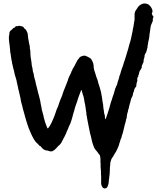

<svg xmlns="http://www.w3.org/2000/svg" viewBox="-20 -845 913 1080"><path d="M558 210Q557 208 556 207Q555 206 554 204Q551 197 550 195Q549 193 549 186V146Q548 141 548 135.5Q548 130 548 126Q548 121 548 117.5Q548 114 547 110V106Q546 101 546 96.5Q546 92 546 88Q545 87 545.5 86Q546 85 546 84Q546 79 546 75Q546 71 545 67V56Q545 54 545.5 52Q546 50 545 48Q545 46 544.5 44.5Q544 43 544 41Q544 28 534 19L528 10Q524 6 522 3Q520 1 518 -2Q516 -5 514 -7L511 -12Q504 -27 499 -45Q497 -53 495 -62Q493 -71 491 -80L487 -93Q485 -103 483 -113Q481 -123 479 -133Q477 -142 475.5 -151Q474 -160 472 -169L469 -185Q469 -190 467 -196Q466 -199 466 -202Q466 -205 466 -208Q465 -211 465 -214.5Q465 -218 464 -221L461 -242Q460 -250 458.5 -258Q457 -266 455 -273Q454 -280 453 -287Q452 -294 450 -301Q448 -309 446 -312Q446 -314 445.5 -315Q445 -316 445 -317L439 -337Q439 -338 438.5 -338Q438 -338 438 -338Q436 -340 436 -337Q435 -334 434 -331.5Q433 -329 432 -326Q429 -319 427 -313Q423 -303 419.5 -292.5Q416 -282 413 -271L407 -255Q407 -253 406 -252Q404 -248 403 -243Q402 -238 400 -233Q399 -228 398 -224Q397 -220 395 -215L390 -198Q390 -197 389.5 -196Q389 -195 389 -193Q386 -183 383 -172Q380 -161 376 -151Q374 -147 372 -142.5Q370 -138 368 -134L362 -119Q361 -118 361 -116.5Q361 -115 359 -113Q358 -110 356.5 -107Q355 -104 354 -101Q353 -98 352 -95Q351 -92 349 -89Q348 -89 348 -87Q346 -82 343 -76.5Q340 -71 337 -66Q336 -64 335 -61Q334 -58 332 -56Q331 -53 329 -50Q327 -47 326 -44L322 -38Q319 -35 316.5 -31.5Q314 -28 310 -26L307 -23Q303 -18 299 -14Q295 -10 290 -5Q289 -3 285 -1L279 3Q273 8 260 6Q258 6 257 5Q253 3 248 2Q243 1 238 1Q231 -1 224.5 -5.5Q218 -10 213 -17L211 -19Q210 -22 207 -23Q205 -23 204 -24Q202 -25 201 -26.5Q200 -28 198 -29L196 -32Q195 -34 194 -35Q193 -36 191 -37Q187 -40 184 -43.5Q181 -47 178 -51Q171 -60 166 -70Q161 -80 156 -90L141 -125Q138 -133 135.5 -141.5Q133 -150 130 -158L121 -189Q119 -197 117 -204Q115 -211 113 -218Q111 -226 108.5 -234Q106 -242 105 -250Q105 -252 104 -253L98 -275Q98 -277 97.5 -278.5Q97 -280 97 -281Q96 -286 95.5 -291.5Q95 -297 93 -302Q93 -305 91 -311Q91 -314 89 -320Q87 -330 85 -337Q84 -339 84 -340.5Q84 -342 83 -343Q82 -348 81.5 -353Q81 -358 79 -363Q78 -368 77 -372.5Q76 -377 75 -381Q74 -386 73 -392Q72 -398 70 -403Q68 -409 66.5 -414.5Q65 -420 63 -426Q62 -429 61.5 -431.5Q61 -434 61 -437L57 -453Q56 -457 54.5 -461Q53 -465 53 -469L50 -482Q48 -486 48 -489Q48 -497 45 -506Q44 -513 43 -519Q42 -525 41 -532Q41 -534 40.5 -536.5Q40 -539 40 -541Q37 -550 37 -559Q37 -562 37 -565Q37 -568 36 -571Q35 -576 35 -581.5Q35 -587 34 -592Q33 -594 33 -597Q33 -599 32.5 -601.5Q32 -604 32 -606Q31 -613 30.5 -619Q30 -625 30 -631Q30 -634 30 -637.5Q30 -641 31 -644Q32 -647 32 -650.5Q32 -654 33 -657V-662Q36 -671 41 -674Q44 -676 47 -678.5Q50 -681 52 -684Q52 -684 55 -687Q57 -688 59 -689Q61 -690 63 -690Q65 -691 65 -692.5Q65 -694 66 -695Q69 -698 73 -698H75Q78 -697 81.5 -698.5Q85 -700 90 -700Q92 -700 98 -698Q104 -696 105 -696Q112 -695 115 -688Q116 -686 118 -684Q121 -683 123.5 -680Q126 -677 128 -674Q130 -670 131.5 -666.5Q133 -663 134 -661Q135 -659 135 -657.5Q135 -656 136 -654Q137 -642 138.5 -630Q140 -618 143 -606L144 -599Q146 -594 147 -588.5Q148 -583 148 -578Q147 -571 150 -563Q150 -561 150.5 -558Q151 -555 151 -552V-540Q151 -534 152 -531V-528Q153 -520 154.5 -511.5Q156 -503 157 -495Q157 -493 157.5 -490.5Q158 -488 158 -486Q158 -482 158.5 -479Q159 -476 160 -472L163 -459Q164 -456 164 -451Q164 -448 164.5 -445.5Q165 -443 166 -440Q171 -428 171 -418Q172 -414 173 -409Q174 -404 176 -399Q178 -394 179 -388Q180 -382 181 -377Q181 -374 182 -373Q184 -366 185.5 -359.5Q187 -353 189 -346L195 -321Q197 -313 199 -307Q201 -300 202.5 -293Q204 -286 206 -279Q206 -278 206.5 -276.5Q207 -275 207 -273Q208 -267 209 -261.5Q210 -256 211 -251Q212 -248 212.5 -245.5Q213 -243 213 -240Q214 -237 214.5 -234Q215 -231 215 -228Q217 -222 218.5 -216Q220 -210 222 -203Q224 -199 224.5 -194.5Q225 -190 226 -185Q227 -181 228.5 -176.5Q230 -172 231 -167Q232 -163 233.5 -159Q235 -155 236 -151Q238 -144 241 -138Q244 -132 246 -125Q246 -125 248 -123H250Q251 -123 251 -123.5Q251 -124 251 -124Q257 -132 261 -138Q266 -146 270 -155Q274 -164 278 -173Q282 -182 285.5 -191Q289 -200 292 -209Q297 -227 304 -241Q306 -243 306.5 -246Q307 -249 308 -251L311 -260Q313 -264 313 -266Q316 -274 319 -282.5Q322 -291 326 -299Q328 -304 330 -309Q332 -314 333 -319Q334 -320 334 -322Q335 -326 336.5 -329Q338 -332 339 -336L348 -358Q348 -359 348.5 -360Q349 -361 349 -362Q351 -364 351 -365Q352 -369 353.5 -372Q355 -375 356 -379Q358 -381 358 -384L361 -391Q363 -397 363 -399Q365 -404 367 -409Q369 -414 371 -418Q374 -423 376 -428Q378 -432 379.5 -435Q381 -438 382 -442V-444Q385 -446 386 -449.5Q387 -453 388 -456L390 -459Q392 -462 394 -466Q396 -470 399 -474Q401 -480 404.5 -485.5Q408 -491 411 -497L414 -504Q415 -506 416.5 -507.5Q418 -509 419 -510L422 -514Q429 -527 444 -530Q445 -531 448 -531Q456 -534 466 -529Q471 -527 476.5 -524Q482 -521 487 -518Q492 -515 495 -509Q498 -503 501 -497.5Q504 -492 505 -485Q507 -477 507 -471V-465Q509 -459 509 -454Q510 -452 510 -450.5Q510 -449 511 -447Q512 -443 514 -438.5Q516 -434 517 -429L523 -409Q525 -405 527 -400Q529 -395 530 -390L533 -378Q537 -365 541 -353Q545 -341 548 -328L554 -295Q555 -287 556 -278.5Q557 -270 559 -262Q559 -261 559.5 -260Q560 -259 560 -257Q560 -253 560.5 -247.5Q561 -242 562 -237V-233Q565 -224 565 -213Q566 -211 566 -208.5Q566 -206 567 -204Q568 -201 568.5 -198.5Q569 -196 570 -194Q571 -191 570 -188.5Q569 -186 570 -184Q571 -182 571 -179.5Q571 -177 572 -175Q572 -175 572 -174.5Q572 -174 573 -175H574Q575 -178 576 -180.5Q577 -183 578 -185Q580 -191 582 -197Q584 -203 586 -209Q591 -223 595 -237.5Q599 -252 603 -267L606 -276Q608 -281 609.5 -285.5Q611 -290 612 -295L617 -309Q619 -315 621 -321Q623 -327 624 -332Q625 -336 626 -339Q627 -342 628 -346Q630 -352 632 -354Q632 -356 632.5 -357Q633 -358 633 -359Q637 -365 639 -371.5Q641 -378 642 -384Q644 -388 645 -392Q646 -396 647 -399L650 -408Q650 -414 653 -420Q655 -424 656.5 -429Q658 -434 659 -438Q659 -441 660 -442Q663 -451 666 -460.5Q669 -470 673 -479Q673 -481 673.5 -482Q674 -483 674 -484Q678 -494 681 -505L684 -514Q686 -521 688 -527Q690 -533 692 -540Q693 -542 693 -544Q693 -546 694 -547Q698 -558 701 -570Q704 -582 707 -593Q710 -603 713 -612.5Q716 -622 718 -632Q718 -634 718.5 -636.5Q719 -639 720 -642Q721 -647 722 -652Q723 -657 724 -662Q726 -667 726 -671Q726 -675 727 -679Q728 -681 727.5 -682Q727 -683 728 -684Q730 -689 730.5 -694.5Q731 -700 732 -705Q733 -713 734.5 -720.5Q736 -728 737 -735V-764Q737 -778 746 -790Q748 -793 751 -797Q754 -801 756 -805Q757 -807 761 -811Q764 -814 770 -818Q777 -823 787 -825Q792 -826 801.5 -824.5Q811 -823 816 -819Q819 -817 824 -812Q835 -799 838 -784Q838 -779 837 -776L834 -769Q834 -766 835 -765Q837 -761 837 -760Q837 -757 840 -757Q843 -754 843 -750Q843 -749 842.5 -748Q842 -747 842 -745Q841 -744 841 -743Q841 -742 840 -741Q839 -738 839 -732Q841 -729 839 -726Q837 -720 835 -716L832 -710Q830 -705 828 -699Q827 -695 827 -692Q827 -689 826 -686Q825 -685 825 -682Q827 -677 824 -673Q824 -668 823 -663Q822 -658 821 -653Q821 -646 820 -639.5Q819 -633 818 -626Q818 -625 817.5 -624.5Q817 -624 817 -623Q815 -616 814 -609Q813 -602 812 -595Q812 -593 811 -592Q810 -589 810 -586Q810 -583 810 -580Q810 -578 809 -576Q808 -573 807 -570Q806 -567 806 -563Q806 -561 805 -560Q804 -558 803 -555.5Q802 -553 802 -551Q802 -550 800 -546Q796 -545 796 -540Q795 -537 793.5 -533.5Q792 -530 793 -526Q793 -522 792 -521Q788 -514 788 -505Q788 -502 787.5 -499.5Q787 -497 787 -495Q786 -494 786 -492.5Q786 -491 784 -489Q782 -486 781 -482Q780 -478 778 -474Q777 -473 777 -471Q779 -464 774 -459L771 -453Q768 -450 766 -445Q763 -441 763 -436Q763 -434 762 -433Q762 -426 758 -421Q756 -419 758 -416Q758 -416 758 -414Q754 -412 754 -410Q753 -407 752.5 -404.5Q752 -402 752 -399V-396Q754 -393 752 -389Q751 -388 751 -386Q751 -383 749 -379Q748 -378 748 -374Q747 -371 747 -368Q747 -365 747 -362Q745 -356 743 -354Q739 -352 739 -349Q737 -347 737 -345Q734 -341 734 -335Q734 -331 732 -329Q731 -326 729.5 -323Q728 -320 728 -317Q727 -314 727 -310Q725 -304 723 -300Q718 -293 716 -283Q715 -279 714 -274Q713 -269 711 -264Q710 -260 708.5 -255Q707 -250 706 -245Q705 -241 704.5 -237.5Q704 -234 702 -230Q702 -229 701.5 -228.5Q701 -228 701 -226Q701 -222 699.5 -218Q698 -214 697 -210Q696 -205 694.5 -199Q693 -193 693 -188Q693 -185 692.5 -182.5Q692 -180 691 -177Q688 -171 688 -165L686 -157Q685 -154 684 -150.5Q683 -147 682 -144Q680 -134 678 -127Q677 -123 676 -119Q675 -115 674 -110Q673 -104 671 -98Q669 -92 667 -86Q666 -85 666 -83Q666 -81 665 -79L662 -68Q657 -60 656 -52Q654 -48 654 -45Q653 -44 653 -43Q653 -42 652 -41Q650 -30 646 -21Q643 -14 640 -7Q637 0 633 7Q631 11 630 12Q625 19 620 28L617 35Q615 36 613 40Q608 46 605.5 53Q603 60 601 68Q601 70 600.5 71.5Q600 73 600 75Q600 79 600 82.5Q600 86 599 90Q599 91 598.5 93.5Q598 96 598 98Q598 105 598 111.5Q598 118 597 125V128Q597 132 596.5 136.5Q596 141 595 146Q595 149 594.5 152Q594 155 594 158Q593 161 593 164Q593 167 592 170V174Q592 186 587 199L584 206Q581 213 572 214.5Q563 216 558 210Z"/></svg>

Font: Lacquer
Style: Regular
Weight: 400
Designer: Eli Block, Niki Polyocan
Version: Version 1.100